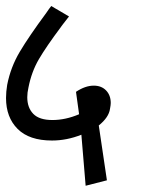

<svg xmlns="http://www.w3.org/2000/svg" viewBox="-52 -592 525 621"><path d="M267.5 -186.2 293.8 -8.8 225 8.8 211.2 -156.2Q163.8 -137.5 116.2 -137.5Q42.5 -137.5 5 -175Q-32.5 -212.5 -32.5 -275Q-32.5 -295 -28.8 -317.5Q-17.5 -375 11.9 -424.4Q41.2 -473.8 97.5 -550Q107.5 -565 113.8 -572.5L171.2 -538.8Q143.8 -503.8 146.2 -506.2Q97.5 -441.2 73.8 -400.6Q50 -360 40 -308.8Q36.2 -292.5 36.2 -277.5Q36.2 -243.8 55.6 -223.8Q75 -203.8 117.5 -203.8Q160 -203.8 203.8 -222.5L193.8 -295Q223.8 -315 251.2 -315Q276.2 -315 291.2 -299.4Q306.2 -283.8 306.2 -258.8Q306.2 -252.5 303.8 -240Q300 -212.5 267.5 -186.2Z"/></svg>

Font: Cambay
Style: Italic
Weight: 400
Italic angle: -11°
Designer: Pooja Saxena
Foundry: Pooja Saxena
Version: Version 1.019;PS 001.019;hotconv 1.0.70;makeotf.lib2.5.58329